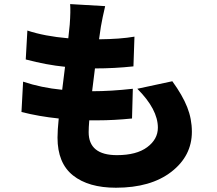

<svg xmlns="http://www.w3.org/2000/svg" viewBox="-20 -836 1040 921"><path d="M638.7 -410.2 806.6 -446.3Q855.5 -378.9 877.9 -322.3Q900.4 -265.6 900.4 -204.1Q900.4 -87.9 801.8 -11.7Q703.1 64.5 536.1 64.5Q404.3 64.5 330.1 5.4Q255.9 -53.7 255.9 -175.8Q255.9 -210.9 261.7 -267.6Q167 -277.3 83 -298.8L90.8 -444.3Q177.7 -415 278.3 -405.3L292 -515.6Q203.1 -524.4 103.5 -550.8L111.3 -689.5Q193.4 -662.1 307.6 -652.3Q313.5 -706.1 314.5 -717.8Q319.3 -784.2 316.4 -816.4L484.4 -806.6Q470.7 -748 463.9 -708Q461.9 -695.3 455.1 -647.5Q557.6 -648.4 625 -660.2L620.1 -517.6Q529.3 -507.8 435.5 -507.8Q426.8 -439.5 421.9 -398.4H422.9Q511.7 -398.4 617.2 -410.2L613.3 -267.6Q525.4 -258.8 449.2 -258.8H408.2Q405.3 -223.6 405.3 -202.1Q405.3 -91.8 541 -91.8Q634.8 -91.8 686 -129.9Q737.3 -168 737.3 -223.6Q737.3 -311.5 638.7 -410.2Z"/></svg>

Font: Gen Shin Gothic Monospace Heavy
Style: Bold
Weight: 800
Designer: [Source Han Sans]
Ryoko NISHIZUKA  (kana & ideographs); Paul D. Hunt (Latin, Greek & Cyrillic); Wenlong ZHANG  (bopomofo
Version: Version 1.002.20150607